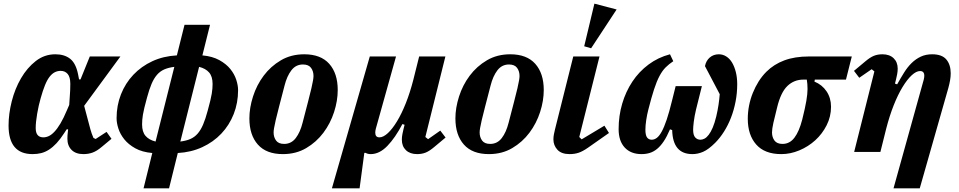

<svg xmlns="http://www.w3.org/2000/svg" viewBox="-20 -834 5262 1054"><path d="M442 -253 476 -125Q479 -114 483.5 -101Q488 -88 493 -77L505 -71L565 -110L592 -72L539 -28Q512 -5 488.5 3.5Q465 12 438 12Q396 12 373 -11Q350 -34 350 -72Q350 -82 350.5 -90Q351 -98 352 -106L354 -124H346L333 -104Q311 -70 290.5 -48Q270 -26 249 -12.5Q228 1 206 6.5Q184 12 159 12Q27 12 27 -145Q27 -209 44.5 -278Q62 -347 95.5 -404.5Q129 -462 176.5 -499Q224 -536 284 -536Q334 -536 365.5 -511Q397 -486 409 -424L414 -398H422L473 -524H641ZM218 -80Q233 -80 248 -87Q263 -94 279 -111Q295 -128 312 -156.5Q329 -185 347 -228L360 -258L363 -303Q366 -339 366 -373Q366 -411 351.5 -428Q337 -445 313 -445Q296 -445 281 -437.5Q266 -430 252.5 -413Q239 -396 227 -366.5Q215 -337 203 -294Q192 -256 184 -209.5Q176 -163 176 -131Q176 -80 218 -80Z M816 6Q760 1 722.5 -20Q685 -41 662.5 -69Q640 -97 630 -128Q620 -159 620 -185Q620 -255 644 -316Q668 -377 712 -423.5Q756 -470 816.5 -498Q877 -526 951 -530L993 -698H1133L1091 -530Q1146 -525 1184 -504Q1222 -483 1244.5 -455Q1267 -427 1277 -396Q1287 -365 1287 -339Q1287 -269 1263 -208Q1239 -147 1195 -100.5Q1151 -54 1090 -26Q1029 2 956 6L908 200H768ZM937 -467Q905 -463 882 -453Q859 -443 842 -423.5Q825 -404 812 -373.5Q799 -343 787 -298Q778 -265 772.5 -242.5Q767 -220 764.5 -204Q762 -188 761 -176Q760 -164 760 -151Q760 -110 779 -88Q798 -66 834 -57ZM970 -57Q1002 -61 1025 -71Q1048 -81 1065 -100.5Q1082 -120 1095 -150.5Q1108 -181 1120 -226Q1129 -259 1134.5 -281.5Q1140 -304 1142.5 -320Q1145 -336 1146 -348Q1147 -360 1147 -373Q1147 -414 1128 -436Q1109 -458 1073 -467Z M1540 -44Q1579 -44 1603.5 -76Q1628 -108 1641 -160Q1659 -230 1671 -275.5Q1683 -321 1689.5 -349.5Q1696 -378 1698.5 -393Q1701 -408 1701 -417Q1701 -443 1687.5 -461.5Q1674 -480 1643 -480Q1604 -480 1579.5 -448Q1555 -416 1542 -364Q1524 -294 1512 -248.5Q1500 -203 1493.5 -174.5Q1487 -146 1484.5 -131Q1482 -116 1482 -107Q1482 -81 1495.5 -62.5Q1509 -44 1540 -44ZM1533 12Q1442 12 1395.5 -40.5Q1349 -93 1349 -184Q1349 -242 1369 -304.5Q1389 -367 1427.5 -418.5Q1466 -470 1522 -503Q1578 -536 1650 -536Q1741 -536 1787.5 -483.5Q1834 -431 1834 -340Q1834 -281 1814 -219Q1794 -157 1755.5 -105.5Q1717 -54 1661 -21Q1605 12 1533 12Z M2010 -524H2154L2043 -127Q2040 -115 2040 -106Q2040 -80 2063 -80Q2084 -80 2109 -103Q2134 -126 2159.5 -168Q2185 -210 2208 -268Q2231 -326 2249 -396L2281 -524H2425L2315 -82L2330 -70L2397 -117L2426 -79L2365 -28Q2338 -5 2317 3.5Q2296 12 2270 12Q2231 12 2208.5 -9.5Q2186 -31 2186 -67Q2186 -82 2189 -97.5Q2192 -113 2195 -125L2201 -149L2189 -153Q2150 -78 2106.5 -33Q2063 12 2015 12Q1998 12 1987 5H1980L1954 200H1802Z M2671 -44Q2710 -44 2734.5 -76Q2759 -108 2772 -160Q2790 -230 2802 -275.5Q2814 -321 2820.5 -349.5Q2827 -378 2829.5 -393Q2832 -408 2832 -417Q2832 -443 2818.5 -461.5Q2805 -480 2774 -480Q2735 -480 2710.5 -448Q2686 -416 2673 -364Q2655 -294 2643 -248.5Q2631 -203 2624.5 -174.5Q2618 -146 2615.5 -131Q2613 -116 2613 -107Q2613 -81 2626.5 -62.5Q2640 -44 2671 -44ZM2664 12Q2573 12 2526.5 -40.5Q2480 -93 2480 -184Q2480 -242 2500 -304.5Q2520 -367 2558.5 -418.5Q2597 -470 2653 -503Q2709 -536 2781 -536Q2872 -536 2918.5 -483.5Q2965 -431 2965 -340Q2965 -281 2945 -219Q2925 -157 2886.5 -105.5Q2848 -54 2792 -21Q2736 12 2664 12Z M3323 -104 3209 -24Q3179 -3 3156.5 4.5Q3134 12 3107 12Q3062 12 3040 -12Q3018 -36 3018 -69Q3018 -83 3021 -98Q3024 -113 3027 -125L3127 -524H3271L3160 -82L3173 -69L3298 -144ZM3243 -814 3365 -782 3225 -569 3187 -580Z M3833 -361 3801 -233Q3792 -195 3788.5 -165.5Q3785 -136 3785 -122Q3785 -92 3796.5 -79.5Q3808 -67 3825 -67Q3836 -67 3847.5 -73Q3859 -79 3870.5 -94Q3882 -109 3892.5 -133.5Q3903 -158 3912 -195Q3920 -229 3924.5 -259.5Q3929 -290 3931 -317L3850 -471Q3856 -501 3876.5 -518.5Q3897 -536 3926 -536Q3948 -536 3967 -524Q3986 -512 3999 -490Q4012 -468 4019.5 -438Q4027 -408 4027 -372Q4027 -323 4018 -276.5Q4009 -230 3993 -188.5Q3977 -147 3954.5 -111.5Q3932 -76 3906 -50Q3870 -14 3840.5 -1Q3811 12 3781 12Q3673 12 3670 -120L3658 -124Q3641 -84 3623.5 -58Q3606 -32 3587 -16.5Q3568 -1 3547 5.5Q3526 12 3502 12Q3443 12 3409.5 -24Q3376 -60 3376 -125Q3376 -198 3395.5 -264.5Q3415 -331 3451.5 -386Q3488 -441 3540.5 -480Q3593 -519 3658 -536L3676 -498Q3652 -482 3634 -464Q3616 -446 3600.5 -417Q3585 -388 3570.5 -343.5Q3556 -299 3539 -232Q3532 -205 3527.5 -175Q3523 -145 3523 -122Q3523 -92 3532 -79.5Q3541 -67 3558 -67Q3572 -67 3585.5 -77Q3599 -87 3612.5 -111.5Q3626 -136 3640 -177.5Q3654 -219 3669 -281L3689 -361Z M4453 -397 4451 -386Q4493 -369 4517.5 -332.5Q4542 -296 4542 -248Q4542 -194 4518 -146.5Q4494 -99 4455.5 -64Q4417 -29 4368 -8.5Q4319 12 4269 12Q4178 12 4131.5 -40.5Q4085 -93 4085 -182Q4085 -218 4092 -254Q4099 -290 4112.5 -323.5Q4126 -357 4144.5 -386.5Q4163 -416 4187 -440Q4228 -481 4285.5 -502.5Q4343 -524 4421 -524H4656L4624 -397ZM4276 -44Q4315 -44 4341 -78Q4367 -112 4384 -178Q4400 -242 4406.5 -280.5Q4413 -319 4413 -345Q4413 -360 4412 -372.5Q4411 -385 4409 -397H4390Q4339 -397 4302.5 -362Q4266 -327 4246 -244Q4233 -193 4225.5 -159.5Q4218 -126 4218 -107Q4218 -81 4231.5 -62.5Q4245 -44 4276 -44Z M4780 -442 4765 -454 4697 -407 4668 -445 4729 -496Q4756 -519 4777 -527.5Q4798 -536 4824 -536Q4863 -536 4885.5 -514.5Q4908 -493 4908 -457Q4908 -442 4905 -426.5Q4902 -411 4899 -399L4893 -375L4905 -371Q4924 -405 4943 -435.5Q4962 -466 4984.5 -488Q5007 -510 5034.5 -523Q5062 -536 5097 -536Q5151 -536 5175 -507.5Q5199 -479 5199 -431Q5199 -413 5195.5 -393Q5192 -373 5186 -351L5029 200H4885L5051 -397Q5054 -409 5054 -418Q5054 -444 5031 -444Q5010 -444 4985 -421Q4960 -398 4934.5 -356Q4909 -314 4886 -256Q4863 -198 4845 -128L4813 0H4669Z"/></svg>

Font: IBM Plex Serif
Style: Bold Italic
Weight: 700
Italic angle: -14°
Designer: Mike Abbink, Paul van der Laan, Pieter van Rosmalen
Foundry: Bold Monday
Version: Version 3.001